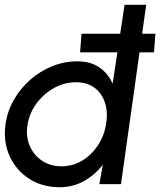

<svg xmlns="http://www.w3.org/2000/svg" viewBox="-28 -770 670 803"><path d="M493 -750H583.5L478 0H387.5L402 -81Q369.5 -39 323.5 -13Q277.5 13 221 13Q148.5 13 93.8 -22.5Q39 -58 12 -117.8Q-15 -177.5 -5 -250Q2.5 -304.5 29.8 -352.2Q57 -400 98.2 -436.2Q139.5 -472.5 190 -493Q240.5 -513.5 295 -513.5Q351.5 -513.5 388.5 -487.5Q425.5 -461.5 443 -419.5ZM229 -74.5Q276.5 -74.5 315.8 -98.2Q355 -122 381.2 -161.8Q407.5 -201.5 415.5 -250Q424 -299 411.5 -339Q399 -379 367.8 -402.5Q336.5 -426 289.5 -426Q241.5 -426 198.5 -402.2Q155.5 -378.5 125.5 -338.5Q95.5 -298.5 87.5 -250Q79 -201 95.8 -161.2Q112.5 -121.5 147.5 -98Q182.5 -74.5 229 -74.5ZM307 -551 313 -629H622L616 -551Z"/></svg>

Font: Urbanist Medium
Style: Italic
Weight: 500
Italic angle: -8°
Designer: Corey Hu
Foundry: Corey Hu
Version: Version 1.330; ttfautohint (v1.8.4.7-5d5b)